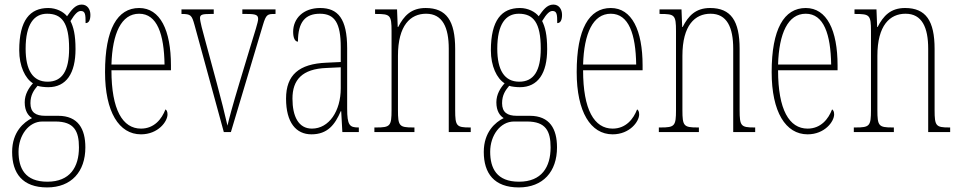

<svg xmlns="http://www.w3.org/2000/svg" viewBox="-20 -577 4196 839"><path d="M186 242C292 242 353 173 353 67C353 -13 322 -71 234 -71H177C136 -71 113 -86 113 -126C113 -162 128 -183 144 -202C155 -198 177 -196 191 -196C270 -196 310 -257 310 -362C310 -426 301 -459 288 -485C308 -518 321 -529 333 -529C353 -529 354 -513 354 -476C368 -476 375 -489 375 -512C375 -536 362 -557 337 -557C308 -557 291 -531 273 -506C258 -525 227 -542 191 -542C111 -542 64 -489 64 -357C64 -288 90 -234 124 -213C106 -193 88 -165 88 -130C88 -91 104 -71 120 -61C84 -43 33 -1 33 87C33 180 78 242 186 242ZM188 -220C123 -220 92 -271 92 -364C92 -472 129 -517 186 -517C249 -517 282 -479 282 -365C282 -268 252 -220 188 -220ZM187 217C89 217 61 158 61 86C61 15 105 -46 165 -46H222C304 -46 325 -4 325 67C325 153 286 217 187 217Z M596 10C671 10 712 -46 712 -77C712 -90 708 -96 703 -99C687 -57 654 -15 596 -15C516 -15 467 -97 467 -270H727V-291C727 -445 680 -542 588 -542C493 -542 439 -450 439 -262C439 -88 500 10 596 10ZM699 -295H467C471 -431 510 -517 588 -517C667 -517 697 -427 699 -295Z M830 -468 958 0H989L1129 -468C1143 -515 1149 -516 1182 -516H1184V-536H1039V-516H1059C1099 -516 1108 -511 1108 -494C1108 -480 1094 -439 1071 -363L1026 -214C997 -118 980 -55 974 -28C965 -68 944 -153 928 -211L875 -407C866 -439 854 -484 854 -498C854 -513 864 -516 900 -516H914V-536H773V-516C814 -516 818 -511 830 -468Z M1341 10C1412 10 1444 -33 1469 -91H1471L1476 0H1548V-20H1546C1508 -20 1497 -29 1497 -103V-366C1497 -495 1457 -542 1379 -542C1305 -542 1261 -496 1261 -438C1261 -411 1269 -395 1282 -395C1282 -482 1315 -517 1378 -517C1442 -517 1469 -477 1469 -371V-306L1406 -303C1287 -298 1230 -250 1230 -146C1230 -41 1274 10 1341 10ZM1343 -15C1284 -15 1258 -69 1258 -146C1258 -228 1300 -276 1407 -280L1469 -283V-191C1469 -92 1418 -15 1343 -15Z M1616 0H1791V-20H1785C1725 -20 1719 -26 1719 -96V-333C1719 -467 1774 -517 1842 -517C1914 -517 1941 -457 1941 -364V0H2037V-20H2033C1975 -20 1969 -26 1969 -96V-363C1969 -486 1931 -542 1840 -542C1777 -542 1745 -508 1720 -459H1718L1715 -536H1619V-516H1624C1685 -516 1691 -511 1691 -441V-96C1691 -26 1685 -20 1624 -20H1616Z M2247 242C2353 242 2414 173 2414 67C2414 -13 2383 -71 2295 -71H2238C2197 -71 2174 -86 2174 -126C2174 -162 2189 -183 2205 -202C2216 -198 2238 -196 2252 -196C2331 -196 2371 -257 2371 -362C2371 -426 2362 -459 2349 -485C2369 -518 2382 -529 2394 -529C2414 -529 2415 -513 2415 -476C2429 -476 2436 -489 2436 -512C2436 -536 2423 -557 2398 -557C2369 -557 2352 -531 2334 -506C2319 -525 2288 -542 2252 -542C2172 -542 2125 -489 2125 -357C2125 -288 2151 -234 2185 -213C2167 -193 2149 -165 2149 -130C2149 -91 2165 -71 2181 -61C2145 -43 2094 -1 2094 87C2094 180 2139 242 2247 242ZM2249 -220C2184 -220 2153 -271 2153 -364C2153 -472 2190 -517 2247 -517C2310 -517 2343 -479 2343 -365C2343 -268 2313 -220 2249 -220ZM2248 217C2150 217 2122 158 2122 86C2122 15 2166 -46 2226 -46H2283C2365 -46 2386 -4 2386 67C2386 153 2347 217 2248 217Z M2657 10C2732 10 2773 -46 2773 -77C2773 -90 2769 -96 2764 -99C2748 -57 2715 -15 2657 -15C2577 -15 2528 -97 2528 -270H2788V-291C2788 -445 2741 -542 2649 -542C2554 -542 2500 -450 2500 -262C2500 -88 2561 10 2657 10ZM2760 -295H2528C2532 -431 2571 -517 2649 -517C2728 -517 2758 -427 2760 -295Z M2859 0H3034V-20H3028C2968 -20 2962 -26 2962 -96V-333C2962 -467 3017 -517 3085 -517C3157 -517 3184 -457 3184 -364V0H3280V-20H3276C3218 -20 3212 -26 3212 -96V-363C3212 -486 3174 -542 3083 -542C3020 -542 2988 -508 2963 -459H2961L2958 -536H2862V-516H2867C2928 -516 2934 -511 2934 -441V-96C2934 -26 2928 -20 2867 -20H2859Z M3509 10C3584 10 3625 -46 3625 -77C3625 -90 3621 -96 3616 -99C3600 -57 3567 -15 3509 -15C3429 -15 3380 -97 3380 -270H3640V-291C3640 -445 3593 -542 3501 -542C3406 -542 3352 -450 3352 -262C3352 -88 3413 10 3509 10ZM3612 -295H3380C3384 -431 3423 -517 3501 -517C3580 -517 3610 -427 3612 -295Z M3711 0H3886V-20H3880C3820 -20 3814 -26 3814 -96V-333C3814 -467 3869 -517 3937 -517C4009 -517 4036 -457 4036 -364V0H4132V-20H4128C4070 -20 4064 -26 4064 -96V-363C4064 -486 4026 -542 3935 -542C3872 -542 3840 -508 3815 -459H3813L3810 -536H3714V-516H3719C3780 -516 3786 -511 3786 -441V-96C3786 -26 3780 -20 3719 -20H3711Z"/></svg>

Font: Noto Serif Sinhala ExtraCondensed Thin
Style: Regular
Weight: 100
Width: 2
Designer: Jelle Bosma - Monotype Design Team
Foundry: Monotype Imaging Inc.
Version: Version 2.007